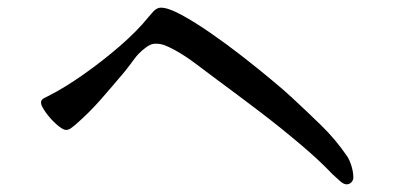

<svg xmlns="http://www.w3.org/2000/svg" viewBox="-20 -582 1040 501"><path d="M902 -119Q902 -112 897 -106.5Q892 -101 884 -101Q876 -101 864.5 -112Q853 -123 847 -128Q828 -148 808.5 -166Q789 -184 769 -201Q715 -247 658.5 -290Q602 -333 545 -375Q518 -395 491 -415.5Q464 -436 435 -452Q424 -458 412 -463Q400 -468 387 -468Q378 -468 371 -464.5Q364 -461 358 -456Q342 -444 330 -427.5Q318 -411 306 -396Q275 -359 243.5 -323Q212 -287 175 -255Q170 -251 164.5 -247Q159 -243 152 -243Q144 -243 128 -257Q112 -271 99.5 -288.5Q87 -306 87 -314Q87 -322 95 -326Q103 -330 109 -333Q150 -354 199 -388.5Q248 -423 293 -462Q338 -501 367 -537Q371 -541 374 -545Q377 -549 381 -553Q390 -562 400 -562Q419 -562 454 -543Q489 -524 531.5 -494.5Q574 -465 615.5 -432.5Q657 -400 690.5 -372Q724 -344 740 -329Q779 -293 817.5 -255.5Q856 -218 886 -174Q893 -163 897.5 -147.5Q902 -132 902 -119Z"/></svg>

Font: Kaisei Opti
Style: Regular
Weight: 400
Designer: Font-Kai, 金井和夫
Foundry: KAZUO KANAI
Version: Version 5.003